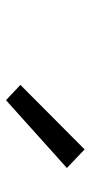

<svg xmlns="http://www.w3.org/2000/svg" viewBox="149 -993 302 640"><g transform="rotate(90 300.0 -673.0)"><path d="M314 -542 263 -590 478 -804 540 -745Z"/></g></svg>

Font: Iosevka Plex Etoile
Style: Italic
Weight: 400
Italic angle: -9°
Designer: Belleve Invis
Foundry: Belleve Invis
Version: Version 25.1.1; ttfautohint (v1.8.4)